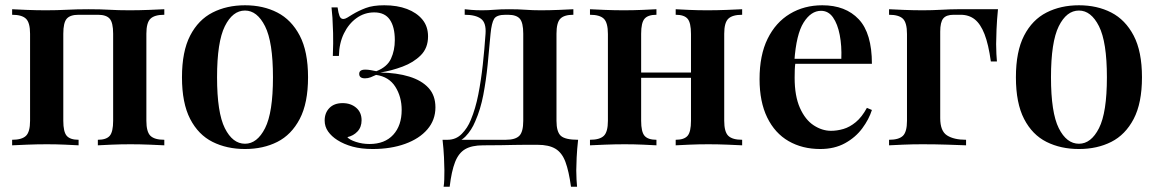

<svg xmlns="http://www.w3.org/2000/svg" viewBox="-20 -551 4390 728"><path d="M603 -516V-495Q566 -495 550.5 -480Q535 -465 535 -423V-93Q535 -51 550.5 -36Q566 -21 603 -21V0Q585 -1 547.5 -2.5Q510 -4 475 -4Q438 -4 403 -2.5Q368 -1 351 0V-21Q383 -21 396 -36Q409 -51 409 -93V-423Q409 -465 396 -480Q383 -495 351 -495H278Q246 -495 233 -480Q220 -465 220 -423V-93Q220 -51 233 -36Q246 -21 278 -21V0Q261 -1 227 -2.5Q193 -4 158 -4Q121 -4 83 -2.5Q45 -1 26 0V-21Q63 -21 78.5 -36Q94 -51 94 -93V-423Q94 -465 78.5 -480Q63 -495 26 -495V-516Q44 -515 81 -513.5Q118 -512 154 -512Q196 -512 233.5 -514Q271 -516 316 -516Q362 -516 395 -514Q428 -512 471 -512Q507 -512 545.5 -513.5Q584 -515 603 -516Z M909 -531Q978 -531 1031.5 -503.5Q1085 -476 1116.5 -416Q1148 -356 1148 -258Q1148 -160 1116.5 -100Q1085 -40 1031.5 -13Q978 14 909 14Q840 14 786 -13Q732 -40 701 -100Q670 -160 670 -258Q670 -356 701 -416Q732 -476 786 -503.5Q840 -531 909 -531ZM909 -511Q862 -511 832.5 -451.5Q803 -392 803 -258Q803 -124 832.5 -65Q862 -6 909 -6Q955 -6 985 -65Q1015 -124 1015 -258Q1015 -392 985 -451.5Q955 -511 909 -511Z M1437 -531Q1486 -531 1523 -517Q1560 -503 1581.5 -477Q1603 -451 1603 -413Q1603 -369 1575.5 -341.5Q1548 -314 1506.5 -298.5Q1465 -283 1422 -276Q1485 -275 1532 -260.5Q1579 -246 1605 -217.5Q1631 -189 1631 -144Q1631 -96 1600.5 -60.5Q1570 -25 1516 -5.5Q1462 14 1393 14Q1350 14 1317 5Q1284 -4 1259 -20Q1237 -34 1224 -52.5Q1211 -71 1211 -94Q1211 -123 1229 -141.5Q1247 -160 1279 -160Q1310 -160 1330.5 -142.5Q1351 -125 1351 -95Q1351 -69 1335.5 -52.5Q1320 -36 1297 -31Q1305 -21 1329.5 -13Q1354 -5 1381 -5Q1439 -5 1471 -40Q1503 -75 1503 -134Q1503 -184 1479 -222Q1455 -260 1406 -267Q1396 -262 1385.5 -258Q1375 -254 1364 -254Q1342 -254 1342 -271Q1342 -287 1365 -287Q1375 -287 1386 -285Q1397 -283 1407 -281Q1448 -297 1462.5 -328.5Q1477 -360 1477 -399Q1477 -449 1458 -476.5Q1439 -504 1399 -504Q1362 -504 1332 -482.5Q1302 -461 1284 -424Q1266 -387 1265 -339H1242Q1244 -390 1243 -425.5Q1242 -461 1240.5 -484Q1239 -507 1237 -523H1260Q1263 -501 1267.5 -490Q1272 -479 1282 -479Q1288 -479 1296.5 -484Q1305 -489 1316 -496Q1339 -510 1366.5 -520.5Q1394 -531 1437 -531Z M2154 -516V-495Q2119 -495 2104.5 -480Q2090 -465 2090 -423V-93Q2090 -51 2106.5 -36Q2123 -21 2172 -21Q2168 14 2166.5 46Q2165 78 2165 95Q2165 113 2166 129.5Q2167 146 2168 157H2145Q2137 98 2124 63Q2111 28 2086 13Q2061 -2 2018 -2Q1995 -2 1974 -2Q1953 -2 1930.5 -1.5Q1908 -1 1879.5 -0.5Q1851 0 1812 0Q1769 0 1744 14.5Q1719 29 1705.5 63.5Q1692 98 1685 157H1662Q1664 146 1664.5 129.5Q1665 113 1665 95Q1665 78 1663.5 46Q1662 14 1658 -21H1898Q1934 -21 1949 -36Q1964 -51 1964 -93V-423Q1964 -465 1951 -480Q1938 -495 1906 -495H1897Q1863 -495 1853.5 -479.5Q1844 -464 1840 -423Q1835 -365 1829 -305.5Q1823 -246 1812.5 -191Q1802 -136 1782 -91Q1768 -57 1745 -33.5Q1722 -10 1687 -7L1677 -21Q1709 -21 1731 -43.5Q1753 -66 1765 -96Q1783 -139 1793.5 -192.5Q1804 -246 1810.5 -305Q1817 -364 1821 -423Q1824 -465 1803.5 -480Q1783 -495 1742 -495V-516Q1750 -515 1767.5 -513.5Q1785 -512 1808 -512Q1831 -512 1854.5 -514Q1878 -516 1910 -516Q1946 -516 1972.5 -514Q1999 -512 2030 -512Q2064 -512 2100 -513.5Q2136 -515 2154 -516Z M2794 -516V-495Q2757 -495 2741.5 -480Q2726 -465 2726 -423V-93Q2726 -51 2741.5 -36Q2757 -21 2794 -21V0Q2776 -1 2738.5 -2.5Q2701 -4 2666 -4Q2629 -4 2594.5 -2.5Q2560 -1 2542 0V-21Q2574 -21 2587 -36Q2600 -51 2600 -93V-422Q2600 -465 2587 -480Q2574 -495 2542 -495V-516Q2559 -515 2592.5 -513.5Q2626 -512 2662 -512Q2698 -512 2736.5 -513.5Q2775 -515 2794 -516ZM2469 -516V-495Q2437 -495 2424 -480Q2411 -465 2411 -423V-93Q2411 -51 2424 -36Q2437 -21 2469 -21V0Q2452 -1 2418 -2.5Q2384 -4 2349 -4Q2312 -4 2274 -2.5Q2236 -1 2217 0V-21Q2254 -21 2269.5 -36Q2285 -51 2285 -93V-422Q2285 -465 2269.5 -480Q2254 -495 2217 -495V-516Q2235 -515 2272.5 -513.5Q2310 -512 2345 -512Q2381 -512 2416 -513.5Q2451 -515 2469 -516ZM2644 -276V-256H2362V-276Z M3098 -531Q3186 -531 3236 -478Q3286 -425 3286 -309H2949L2948 -328H3170Q3172 -377 3164 -418.5Q3156 -460 3138.5 -485Q3121 -510 3093 -510Q3055 -510 3027 -465.5Q2999 -421 2992 -320L2996 -314Q2994 -301 2993.5 -286Q2993 -271 2993 -256Q2993 -187 3013 -142Q3033 -97 3065 -76Q3097 -55 3131 -55Q3154 -55 3178 -62Q3202 -69 3225 -88Q3248 -107 3267 -142L3286 -134Q3275 -99 3249.5 -64.5Q3224 -30 3184 -8Q3144 14 3090 14Q3022 14 2970 -16Q2918 -46 2889 -105.5Q2860 -165 2860 -251Q2860 -342 2890.5 -404Q2921 -466 2975 -498.5Q3029 -531 3098 -531Z M3764 -516Q3760 -476 3758.5 -439.5Q3757 -403 3757 -384Q3757 -364 3758 -346.5Q3759 -329 3760 -318H3737Q3728 -383 3713 -421.5Q3698 -460 3676 -477.5Q3654 -495 3622 -495Q3616 -495 3609 -495Q3602 -495 3596 -495Q3568 -495 3556.5 -481Q3545 -467 3545 -431V-103Q3545 -54 3571 -37.5Q3597 -21 3643 -21V0Q3618 -1 3572.5 -2.5Q3527 -4 3477 -4Q3440 -4 3404.5 -2.5Q3369 -1 3351 0V-21Q3388 -21 3403.5 -36Q3419 -51 3419 -93V-422Q3419 -465 3403.5 -480Q3388 -495 3351 -495V-516Q3369 -515 3406.5 -513.5Q3444 -512 3479 -512Q3514 -512 3549.5 -514Q3585 -516 3610 -516Z M4071 -531Q4140 -531 4193.5 -503.5Q4247 -476 4278.5 -416Q4310 -356 4310 -258Q4310 -160 4278.5 -100Q4247 -40 4193.5 -13Q4140 14 4071 14Q4002 14 3948 -13Q3894 -40 3863 -100Q3832 -160 3832 -258Q3832 -356 3863 -416Q3894 -476 3948 -503.5Q4002 -531 4071 -531ZM4071 -511Q4024 -511 3994.5 -451.5Q3965 -392 3965 -258Q3965 -124 3994.5 -65Q4024 -6 4071 -6Q4117 -6 4147 -65Q4177 -124 4177 -258Q4177 -392 4147 -451.5Q4117 -511 4071 -511Z"/></svg>

Font: Playfair Display SemiBold
Style: Regular
Weight: 600
Designer: Claus Eggers Sørensen
Foundry: Claus Eggers Sørensen
Version: Version 1.203